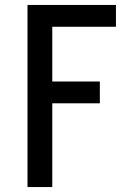

<svg xmlns="http://www.w3.org/2000/svg" viewBox="-20 -540 540 775"><path d="M91 215V-520H448V-432H191V-211H383V-123H191V215Z"/></svg>

Font: Iosevka SS18 Semibold
Style: Regular
Weight: 600
Monospace: yes
Designer: Belleve Invis
Foundry: Belleve Invis
Version: Version 25.1.1; ttfautohint (v1.8.4)